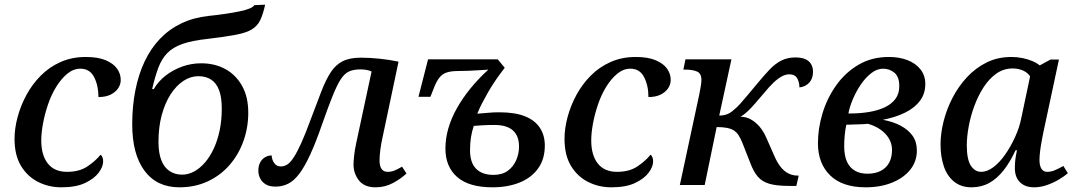

<svg xmlns="http://www.w3.org/2000/svg" viewBox="-20 -789 4586 819"><path d="M242 10Q188 10 142.5 -13Q97 -36 69.5 -81.5Q42 -127 42 -197Q42 -241 55 -289.5Q68 -338 92.5 -383.5Q117 -429 153.5 -466Q190 -503 238.5 -524.5Q287 -546 346 -546Q398 -546 431 -532Q464 -518 479.5 -496Q495 -474 495 -448Q495 -429 484 -412.5Q473 -396 452 -385.5Q431 -375 400 -375Q400 -424 381.5 -460Q363 -496 323 -496Q293 -496 267 -474.5Q241 -453 220 -419Q199 -385 185 -344Q171 -303 163.5 -262.5Q156 -222 156 -190Q156 -127 184 -91.5Q212 -56 266 -56Q319 -56 353.5 -79.5Q388 -103 409 -129Q414 -126 417 -118Q420 -110 420 -101Q420 -78 401 -52.5Q382 -27 343 -8.5Q304 10 242 10Z M745 10Q649 10 596.5 -60.5Q544 -131 544 -259Q544 -336 557.5 -404Q571 -472 597 -527Q623 -582 662 -623Q701 -664 753 -689Q805 -714 869 -721Q908 -725 941.5 -730Q975 -735 1001.5 -740.5Q1028 -746 1044 -752.5Q1060 -759 1065 -767L1111 -769Q1102 -728 1090 -703Q1078 -678 1054 -663.5Q1030 -649 985 -640.5Q940 -632 865 -623Q799 -616 758 -601.5Q717 -587 693 -562Q669 -537 655 -499Q641 -461 629 -409H636Q655 -442 686.5 -466.5Q718 -491 757 -505Q796 -519 838 -519Q896 -519 941 -494.5Q986 -470 1012.5 -423Q1039 -376 1039 -308Q1039 -245 1018.5 -187.5Q998 -130 959.5 -85.5Q921 -41 866.5 -15.5Q812 10 745 10ZM757 -44Q783 -44 808 -57.5Q833 -71 854.5 -96Q876 -121 892 -155.5Q908 -190 917 -233Q926 -276 926 -325Q926 -374 914.5 -404.5Q903 -435 880.5 -449.5Q858 -464 826 -464Q793 -464 762.5 -444Q732 -424 708 -387Q684 -350 670 -298.5Q656 -247 656 -184Q656 -137 668 -106Q680 -75 703 -59.5Q726 -44 757 -44Z M1582 10Q1534 10 1511 -19.5Q1488 -49 1488 -87Q1488 -100 1490.5 -124.5Q1493 -149 1500 -181L1565 -484Q1555 -489 1542.5 -491Q1530 -493 1517 -493Q1488 -493 1468.5 -484Q1449 -475 1433 -450Q1417 -425 1398.5 -379Q1380 -333 1354 -259Q1327 -181 1303 -129Q1279 -77 1256.5 -47.5Q1234 -18 1209.5 -5.5Q1185 7 1155 7Q1129 7 1113 -3Q1097 -13 1089.5 -28.5Q1082 -44 1082 -61Q1082 -82 1090 -96.5Q1098 -111 1111 -118.5Q1124 -126 1139 -126Q1139 -110 1149 -94.5Q1159 -79 1178 -79Q1192 -79 1205 -87Q1218 -95 1232.5 -117Q1247 -139 1264.5 -177.5Q1282 -216 1304 -276Q1331 -348 1350.5 -398.5Q1370 -449 1391 -481Q1412 -513 1442 -528Q1472 -543 1520 -543Q1557 -543 1600 -538.5Q1643 -534 1680 -526L1612 -204Q1606 -177 1602.5 -151.5Q1599 -126 1599 -104Q1599 -81 1607.5 -68.5Q1616 -56 1634 -56Q1649 -56 1662.5 -61.5Q1676 -67 1695 -78L1714 -49Q1692 -28 1657.5 -9Q1623 10 1582 10Z M2081 10Q1980 10 1930 -34Q1880 -78 1880 -155Q1880 -240 1928.5 -326.5Q1977 -413 2063 -492Q2047 -491 2024.5 -489.5Q2002 -488 1977.5 -487Q1953 -486 1932 -486Q1905 -486 1886 -480Q1867 -474 1854 -457.5Q1841 -441 1829 -409L1816 -376H1765L1806 -536H2103L2133 -500Q2113 -474 2095 -448Q2077 -422 2062.5 -396.5Q2048 -371 2036 -348Q2024 -325 2016 -304Q2046 -306 2064 -308Q2082 -310 2109 -310Q2178 -310 2220.5 -292.5Q2263 -275 2283.5 -243Q2304 -211 2304 -168Q2304 -110 2275 -70Q2246 -30 2195.5 -10Q2145 10 2081 10ZM2085 -43Q2122 -43 2146 -60.5Q2170 -78 2182 -106Q2194 -134 2194 -164Q2194 -209 2168 -232.5Q2142 -256 2089 -256Q2059 -256 2036.5 -254.5Q2014 -253 2001 -252Q1993 -229 1989 -203.5Q1985 -178 1985 -148Q1985 -95 2011 -69Q2037 -43 2085 -43Z M2588 10Q2534 10 2488.5 -13Q2443 -36 2415.5 -81.5Q2388 -127 2388 -197Q2388 -241 2401 -289.5Q2414 -338 2438.5 -383.5Q2463 -429 2499.5 -466Q2536 -503 2584.5 -524.5Q2633 -546 2692 -546Q2744 -546 2777 -532Q2810 -518 2825.5 -496Q2841 -474 2841 -448Q2841 -429 2830 -412.5Q2819 -396 2798 -385.5Q2777 -375 2746 -375Q2746 -424 2727.5 -460Q2709 -496 2669 -496Q2639 -496 2613 -474.5Q2587 -453 2566 -419Q2545 -385 2531 -344Q2517 -303 2509.5 -262.5Q2502 -222 2502 -190Q2502 -127 2530 -91.5Q2558 -56 2612 -56Q2665 -56 2699.5 -79.5Q2734 -103 2755 -129Q2760 -126 2763 -118Q2766 -110 2766 -101Q2766 -78 2747 -52.5Q2728 -27 2689 -8.5Q2650 10 2588 10Z M3346 4Q3293 4 3262 -5Q3231 -14 3212.5 -35.5Q3194 -57 3180 -95L3147 -179Q3139 -199 3130.5 -212Q3122 -225 3110.5 -232.5Q3099 -240 3081 -243.5Q3063 -247 3037 -247L2986 0H2880L2963 -387Q2966 -402 2969 -419.5Q2972 -437 2972 -448Q2972 -476 2953 -484Q2934 -492 2905 -492H2895L2904 -536H3100L3048 -296Q3060 -296 3071 -298.5Q3082 -301 3092.5 -307Q3103 -313 3112 -322Q3124 -331 3138.5 -347.5Q3153 -364 3171 -385.5Q3189 -407 3209 -431Q3238 -466 3262 -491.5Q3286 -517 3312.5 -530.5Q3339 -544 3373 -544Q3398 -544 3414.5 -537Q3431 -530 3439.5 -516Q3448 -502 3448 -483Q3448 -454 3432 -436.5Q3416 -419 3390 -416Q3390 -438 3380.5 -455Q3371 -472 3347 -472Q3331 -472 3314.5 -463Q3298 -454 3279.5 -436.5Q3261 -419 3240 -393Q3217 -366 3200 -346.5Q3183 -327 3168.5 -313.5Q3154 -300 3139 -291Q3163 -291 3184 -279Q3205 -267 3221.5 -247Q3238 -227 3249 -201L3283 -124Q3295 -96 3309.5 -77.5Q3324 -59 3342.5 -49.5Q3361 -40 3383 -40H3387L3377 4Z M3673 10Q3573 10 3521 -41Q3469 -92 3469 -178Q3469 -241 3488.5 -305.5Q3508 -370 3546.5 -424.5Q3585 -479 3641.5 -512.5Q3698 -546 3772 -546Q3816 -546 3851 -532.5Q3886 -519 3906.5 -493Q3927 -467 3927 -431Q3927 -390 3905 -360Q3883 -330 3842.5 -309.5Q3802 -289 3746 -278Q3790 -270 3822.5 -252.5Q3855 -235 3873 -209.5Q3891 -184 3891 -147Q3891 -101 3863.5 -66Q3836 -31 3786.5 -10.5Q3737 10 3673 10ZM3680 -48Q3715 -48 3738.5 -61Q3762 -74 3773.5 -96.5Q3785 -119 3785 -149Q3785 -177 3771 -199.5Q3757 -222 3734 -237.5Q3711 -253 3682 -261Q3678 -260 3666 -259.5Q3654 -259 3638.5 -258.5Q3623 -258 3609 -257.5Q3595 -257 3590 -257Q3586 -238 3583.5 -214.5Q3581 -191 3581 -166Q3581 -126 3592.5 -100Q3604 -74 3626.5 -61Q3649 -48 3680 -48ZM3608 -305Q3650 -305 3688 -311.5Q3726 -318 3754.5 -331.5Q3783 -345 3799.5 -367Q3816 -389 3816 -421Q3816 -462 3795 -479Q3774 -496 3747 -496Q3721 -496 3696.5 -477Q3672 -458 3652 -428.5Q3632 -399 3618 -366Q3604 -333 3599 -305Z M4124 10Q4080 10 4050 -14Q4020 -38 4006 -79.5Q3992 -121 3992 -173Q3992 -220 4005 -271.5Q4018 -323 4043 -371.5Q4068 -420 4104.5 -459.5Q4141 -499 4188.5 -522.5Q4236 -546 4294 -546Q4318 -546 4340.5 -541.5Q4363 -537 4382.5 -529Q4402 -521 4415 -510L4461 -535H4497L4429 -217Q4427 -206 4423 -185Q4419 -164 4416.5 -142.5Q4414 -121 4414 -107Q4414 -82 4422.5 -69Q4431 -56 4447 -56Q4464 -56 4481 -63.5Q4498 -71 4516 -81L4535 -50Q4520 -37 4496.5 -23Q4473 -9 4445.5 0.5Q4418 10 4391 10Q4353 10 4331 -11.5Q4309 -33 4309 -72Q4309 -92 4311 -108Q4313 -124 4318 -148H4312Q4289 -98 4261 -62.5Q4233 -27 4199.5 -8.5Q4166 10 4124 10ZM4165 -56Q4191 -56 4217.5 -76Q4244 -96 4267.5 -129.5Q4291 -163 4310 -204.5Q4329 -246 4337 -288L4374 -463Q4363 -480 4343 -488.5Q4323 -497 4300 -497Q4261 -497 4230 -475Q4199 -453 4175.5 -416.5Q4152 -380 4136 -336.5Q4120 -293 4112 -249Q4104 -205 4104 -170Q4104 -108 4121.5 -82Q4139 -56 4165 -56Z"/></svg>

Font: ET Text
Style: Italic
Weight: 470
Italic angle: -12°
Designer: Monotype Design Team
Foundry: Monotype Imaging Inc.
Version: Version 2.009